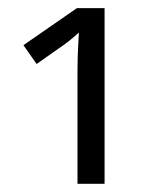

<svg xmlns="http://www.w3.org/2000/svg" viewBox="-20 -864 388 468"><path d="M234.9 -844.2V-416H168.9V-692.4Q168.9 -710 169.4 -725.3Q169.9 -740.7 170.7 -755.6Q171.4 -770.5 172.4 -784.7Q162.1 -775.4 149.4 -765.1Q136.7 -754.9 122.6 -745.6L69.3 -708L37.1 -753.9L167.5 -844.2Z"/></svg>

Font: Wonky
Style: Regular
Weight: 400
Designer: Monotype Design Team
Foundry: Monotype Imaging Inc.
Version: Version 3.000